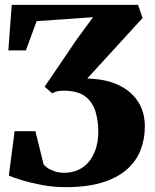

<svg xmlns="http://www.w3.org/2000/svg" viewBox="-20 -763 639 794"><path d="M251 11Q201 11 153.5 2Q106 -7 69.5 -18.2Q33 -29.5 16.5 -37L40.5 -220.5H126.5L160 -84Q164 -77.5 175.5 -69.2Q187 -61 205.2 -54.8Q223.5 -48.5 246 -48.5Q277 -48.5 302.8 -60Q328.5 -71.5 347.2 -93.8Q366 -116 376.2 -147.8Q386.5 -179.5 386.5 -218.5Q386.5 -260.5 375.8 -299Q365 -337.5 335 -362.2Q305 -387 246 -388Q230.5 -388 219 -386Q207.5 -384 196 -377L164.5 -404.5L299.5 -603L365 -692L131.5 -675.5L87 -554.5H14.5L28.5 -743H551L569.5 -688.5L341 -438.5Q356 -438 370.5 -436.5Q385 -435 399 -433Q440 -426 473 -410Q506 -394 529.8 -369.5Q553.5 -345 566.2 -312.8Q579 -280.5 579 -241Q579 -187 560.8 -141Q542.5 -95 503.2 -61Q464 -27 401.8 -8Q339.5 11 251 11Z"/></svg>

Font: Merriweather 48pt Black
Style: Regular
Weight: 900
Version: Version 2.100